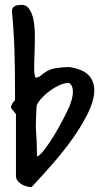

<svg xmlns="http://www.w3.org/2000/svg" viewBox="-20 -772 415 793"><path d="M25.4 -326.2V-328.1Q25.4 -335.9 30.8 -344.2Q36.1 -352.5 42 -358.4V-408.2Q42 -489.3 39.6 -566.4Q37.1 -643.6 29.3 -725.6Q29.3 -738.3 38.1 -744.6Q46.9 -751 56.6 -751Q84 -755.9 98.1 -738.3Q112.3 -720.7 118.2 -690.4Q124 -660.2 124 -622.6Q124 -585 122.6 -549.8Q121.1 -514.6 121.1 -487.3Q121.1 -460 127.9 -450.2Q140.6 -455.1 141.1 -454.6Q141.6 -454.1 141.1 -453.6Q140.6 -453.1 143.1 -455.6Q145.5 -458 161.1 -469.7Q182.6 -486.3 211.4 -490.7Q240.2 -495.1 265.6 -495.1Q325.2 -486.3 348.6 -458.5Q372.1 -430.7 369.1 -390.1Q366.2 -349.6 341.3 -300.3Q316.4 -251 279.3 -198.7Q242.2 -146.5 197.3 -95.2Q152.3 -43.9 110.4 1Q101.6 1 90.3 -2Q79.1 -4.9 69.3 -10.7Q59.6 -16.6 52.7 -25.4Q45.9 -34.2 45.9 -45.9V-300.8ZM127.9 -251Q127.9 -248 128.4 -237.3Q128.9 -226.6 129.9 -214.4Q130.9 -202.1 131.3 -191.4Q131.8 -180.7 131.8 -177.7Q131.8 -174.8 131.8 -167.5Q131.8 -160.2 132.3 -151.9Q132.8 -143.6 132.8 -136.2Q132.8 -128.9 132.8 -126Q143.6 -127.9 163.1 -153.3Q182.6 -178.7 203.1 -212.4Q223.6 -246.1 241.2 -280.3Q258.8 -314.5 267.6 -334Q271.5 -343.8 275.4 -357.4Q279.3 -371.1 280.8 -385.3Q282.2 -399.4 278.8 -411.1Q275.4 -422.9 264.6 -429.7Q247.1 -429.7 227.1 -420.9Q207 -412.1 188 -398.4Q168.9 -384.8 153.8 -368.7Q138.7 -352.5 131.8 -337.9Q130.9 -333 130.4 -320.8Q129.9 -308.6 129.4 -294.9Q128.9 -281.2 128.4 -268.6Q127.9 -255.9 127.9 -251Z"/></svg>

Font: Covered By Your Grace
Style: Regular
Weight: 400
Designer: Kimberly Geswein
Foundry: Kimberly Geswein
Version: Version 1.0